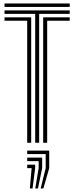

<svg xmlns="http://www.w3.org/2000/svg" viewBox="-20 -820 426 1103"><path d="M6 -780.2V-800H380.5V-780.2ZM182.2 0V-740.5H6V-760.2H380.5V-740.5H205V0ZM136.2 0V-700.8H6V-720.5H159.2V0ZM228 0V-720.5H380.5V-700.8H251V0ZM213.5 262.8 242.5 146V65.2H136.2V45H262.8V146L229 262.8ZM182.5 262.8 202 146V105.5H136.2V85.5H222.2V146L198 262.8ZM151.5 262.8 161.8 146H136.2V125.8H182V146L167 262.8Z"/></svg>

Font: Big Shoulders Inline Text
Style: Bold
Weight: 700
Designer: Patric King
Foundry: XO Type Co
Version: Version 1.000